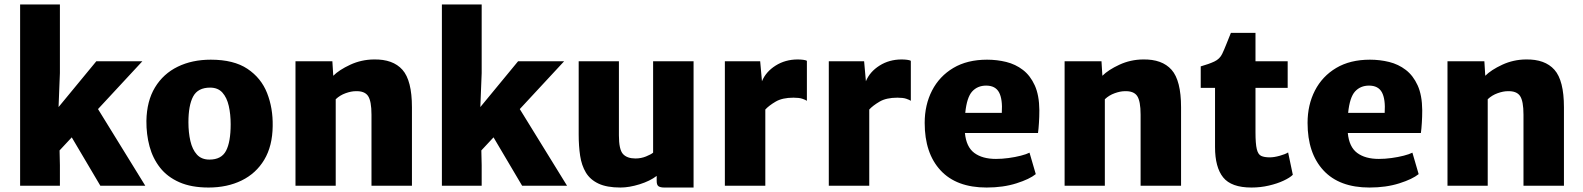

<svg xmlns="http://www.w3.org/2000/svg" viewBox="-20 -831 7081 859"><path d="M617 -557 418.5 -343 630 0H429L301 -216.5L246.5 -158L248 -92V0H70V-811H248V-504L242 -352L411 -557Z M913 8Q836 8 782.2 -15.8Q728.5 -39.5 696 -81Q663.5 -122.5 649 -176.2Q634.5 -230 635 -290Q636.5 -379 673.5 -440Q710.5 -501 775 -532.5Q839.5 -564 923 -564Q1026 -564 1087.2 -523Q1148.5 -482 1175 -414.5Q1201.5 -347 1200 -267Q1199 -177.5 1162.2 -116.2Q1125.5 -55 1061 -23.5Q996.5 8 913 8ZM917 -117Q970.5 -117 991.2 -156.2Q1012 -195.5 1012 -275Q1012 -320 1003.5 -357.2Q995 -394.5 975 -416.8Q955 -439 920 -439Q865.5 -439 844.2 -399.5Q823 -360 823 -284Q823 -238 831.8 -200Q840.5 -162 861 -139.5Q881.5 -117 917 -117Z M1302 0V-557H1467L1471 -492Q1497.5 -518.5 1547.2 -541.5Q1597 -564.5 1653 -565Q1738 -566.5 1780.5 -518.8Q1823 -471 1823 -351V0H1642V-318Q1642 -379 1626.5 -401.8Q1611 -424.5 1571 -423Q1551.5 -423 1526.2 -414Q1501 -405 1482 -387V0Z M2504 -557 2305.5 -343 2517 0H2316L2188 -216.5L2133.5 -158L2135 -92V0H1957V-811H2135V-504L2129 -352L2298 -557Z M2756 8Q2695 8 2657.8 -9.5Q2620.5 -27 2601.2 -59Q2582 -91 2575.5 -134.2Q2569 -177.5 2569 -229V-557H2749V-225Q2749 -162 2767.2 -142Q2785.5 -122 2823 -122Q2848 -122 2870.2 -131Q2892.5 -140 2902 -148V-557H3083V8H2952Q2935 8 2926.5 2.5Q2918 -3 2918 -21V-44Q2888 -21 2841.5 -6.5Q2795 8 2756 8Z M3223 0V-557H3381L3389 -467.5Q3406.5 -510 3450 -537.5Q3493.5 -565 3549 -565Q3561 -565 3573 -563.5Q3585 -562 3590 -559V-380Q3583.5 -384.5 3569.5 -389.2Q3555.5 -394 3530 -394Q3480 -394 3450 -376.2Q3420 -358.5 3404 -341V0Z M3688 0V-557H3846L3854 -467.5Q3871.5 -510 3915 -537.5Q3958.5 -565 4014 -565Q4026 -565 4038 -563.5Q4050 -562 4055 -559V-380Q4048.5 -384.5 4034.5 -389.2Q4020.5 -394 3995 -394Q3945 -394 3915 -376.2Q3885 -358.5 3869 -341V0Z M4394 8Q4259 8 4188 -68.8Q4117 -145.5 4117 -281Q4117 -362 4150 -426Q4183 -490 4245.2 -527Q4307.5 -564 4396 -564Q4440.5 -564 4482 -553.8Q4523.5 -543.5 4556.5 -518.2Q4589.5 -493 4609.5 -449Q4629.5 -405 4630 -338Q4630 -308 4628.2 -281Q4626.5 -254 4624 -236H4297Q4303 -173.5 4339 -146.8Q4375 -120 4436 -120Q4463 -120 4492.5 -124Q4522 -128 4547.2 -134.5Q4572.5 -141 4586 -148L4614 -52Q4586.5 -29.5 4527.5 -10.8Q4468.5 8 4394 8ZM4392 -448Q4353.5 -448 4329.5 -421.8Q4305.5 -395.5 4298.5 -326H4462Q4466 -387 4449.8 -417.5Q4433.5 -448 4392 -448Z M4743 0V-557H4908L4912 -492Q4938.5 -518.5 4988.2 -541.5Q5038 -564.5 5094 -565Q5179 -566.5 5221.5 -518.8Q5264 -471 5264 -351V0H5083V-318Q5083 -379 5067.5 -401.8Q5052 -424.5 5012 -423Q4992.5 -423 4967.2 -414Q4942 -405 4923 -387V0Z M5579 8Q5489 8 5452.5 -37.2Q5416 -82.5 5416 -173V-438H5352V-534Q5389 -544.5 5413 -555.8Q5437 -567 5448 -590Q5456.5 -607.5 5467 -634.2Q5477.5 -661 5487 -684H5597V-557H5741V-438H5597V-240Q5597 -188 5602.8 -164Q5608.5 -140 5622.5 -133.5Q5636.5 -127 5661 -127Q5680 -127 5705.2 -134Q5730.5 -141 5743 -149L5764 -49Q5751 -36 5722.8 -22.8Q5694.5 -9.5 5657 -0.8Q5619.5 8 5579 8Z M6107 8Q5972 8 5901 -68.8Q5830 -145.5 5830 -281Q5830 -362 5863 -426Q5896 -490 5958.2 -527Q6020.5 -564 6109 -564Q6153.5 -564 6195 -553.8Q6236.5 -543.5 6269.5 -518.2Q6302.5 -493 6322.5 -449Q6342.5 -405 6343 -338Q6343 -308 6341.2 -281Q6339.5 -254 6337 -236H6010Q6016 -173.5 6052 -146.8Q6088 -120 6149 -120Q6176 -120 6205.5 -124Q6235 -128 6260.2 -134.5Q6285.5 -141 6299 -148L6327 -52Q6299.5 -29.5 6240.5 -10.8Q6181.5 8 6107 8ZM6105 -448Q6066.5 -448 6042.5 -421.8Q6018.5 -395.5 6011.5 -326H6175Q6179 -387 6162.8 -417.5Q6146.5 -448 6105 -448Z M6456 0V-557H6621L6625 -492Q6651.5 -518.5 6701.2 -541.5Q6751 -564.5 6807 -565Q6892 -566.5 6934.5 -518.8Q6977 -471 6977 -351V0H6796V-318Q6796 -379 6780.5 -401.8Q6765 -424.5 6725 -423Q6705.5 -423 6680.2 -414Q6655 -405 6636 -387V0Z"/></svg>

Font: Merriweather Sans ExtraBold
Style: Regular
Weight: 800
Designer: Eben Sorkin
Foundry: Eben Sorkin
Version: Version 2.001; ttfautohint (v1.8.3)